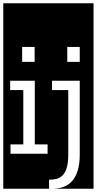

<svg xmlns="http://www.w3.org/2000/svg" viewBox="-32 -937 590 1170"><path d="M-12 -917H538V213H294Q329 212 358.5 200.5Q388 189 409 164.5Q430 140 442 100.5Q454 61 454 4V-445H285V-388H384V4Q384 58 373.5 89Q363 120 346 135Q329 150 308.5 154Q288 158 267 158V213H-12ZM258 0V-57H180V-445H30V-388H110V-57H32V0ZM378 -560H454V-651H378ZM103 -560H179V-651H103Z"/></svg>

Font: Zilla Slab Regular Highlight
Style: Regular
Weight: 410
Designer: Typotheque Type Foundry
Foundry: Typotheque type foundry
Version: Version 1.0; 2017